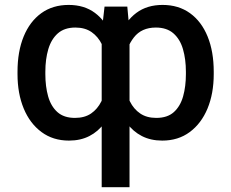

<svg xmlns="http://www.w3.org/2000/svg" viewBox="-20 -573 959 796"><path d="M401.6 203.1V-441.8L413.4 -545.5H507.8L517 -444.6V203.1ZM52.6 -265.6V-275.6Q52.6 -359.4 78.1 -421.7Q103.7 -484 151.1 -518.3Q198.5 -552.6 264.6 -552.6Q329.2 -552.6 373.4 -519.7Q417.6 -486.9 442.6 -426.3Q467.7 -365.8 475.5 -283V-257.5Q469.5 -196.4 454 -147Q438.6 -97.7 412.8 -62.7Q387.1 -27.7 350.5 -8.9Q313.9 9.9 266 9.9Q199.9 9.9 152 -25.6Q104 -61.1 78.3 -123.2Q52.6 -185.4 52.6 -265.6ZM168 -275.6V-265.6Q168 -214.8 179.5 -173.7Q191.1 -132.5 218 -108.3Q245 -84.2 290.8 -84.2Q331 -84.2 357.6 -102.5Q384.2 -120.7 400.2 -152.7Q416.2 -184.7 424 -225.1V-315.7Q418.3 -356.5 402.5 -388.8Q386.7 -421.2 359.6 -440Q332.4 -458.8 292.6 -458.8Q247.2 -458.8 219.8 -434.7Q192.5 -410.5 180.2 -369Q168 -327.4 168 -275.6ZM866.1 -275.6V-265.6Q866.1 -185.4 840.4 -123.2Q814.6 -61.1 766.7 -25.6Q718.8 9.9 652.7 9.9Q604.8 9.9 568.2 -8.9Q531.6 -27.7 505.9 -62.7Q480.1 -97.7 464.7 -147Q449.2 -196.4 443.2 -257.5V-283Q451 -365.8 476.2 -426.3Q501.4 -486.9 545.5 -519.7Q589.5 -552.6 654.1 -552.6Q720.2 -552.6 767.8 -518.3Q815.3 -484 840.7 -421.7Q866.1 -359.4 866.1 -275.6ZM750.7 -265.6V-275.6Q750.7 -327.4 738.6 -369Q726.6 -410.5 699 -434.7Q671.5 -458.8 626.1 -458.8Q566.8 -458.8 535 -417.8Q503.2 -376.8 494.7 -315.7V-225.1Q502.5 -184.7 518.5 -152.7Q534.4 -120.7 561.3 -102.5Q588.1 -84.2 627.8 -84.2Q674 -84.2 700.8 -108.3Q727.6 -132.5 739.2 -173.7Q750.7 -214.8 750.7 -265.6Z"/></svg>

Font: InterMG Medium
Style: Regular
Weight: 500
Designer: Rasmus Andersson
Foundry: rsms
Version: Version 3.019;December 26, 2023;FontCreator 15.0.0.2955 64-b